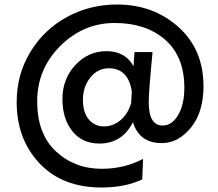

<svg xmlns="http://www.w3.org/2000/svg" viewBox="-20 -650 966 852"><path d="M562 -193 565 -244Q549 -347 463 -347Q413 -347 380.5 -305.5Q348 -264 348 -207Q348 -150 374.5 -119.5Q401 -89 441 -89Q481 -89 514.5 -116.5Q548 -144 562 -193ZM573 -356Q573 -371 577 -419H657Q640 -244 640 -196Q640 -93 702 -93Q743 -93 770.5 -139.5Q798 -186 798 -261Q798 -399 713 -473.5Q628 -548 489 -548Q350 -548 247.5 -446Q145 -344 145 -200Q145 -56 228 21.5Q311 99 431 99Q532 99 615 55L611 146Q536 182 430 182Q256 182 155 74.5Q54 -33 54 -197Q54 -319 114.5 -419Q175 -519 277 -574.5Q379 -630 499 -630Q660 -630 771.5 -530.5Q883 -431 883 -267Q883 -152 827 -83.5Q771 -15 698 -15Q598 -15 570 -108Q522 -13 421 -13Q345 -13 301 -68Q257 -123 257 -211Q257 -299 314 -361Q371 -423 453 -423Q535 -423 573 -356Z"/></svg>

Font: Hind Kochi Medium
Style: Regular
Weight: 500
Designer: Dhruvi Tolia
Foundry: Indian Type Foundry
Version: Version 0.702;PS 1.0;hotconv 1.0.81;makeotf.lib2.5.63406